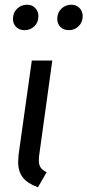

<svg xmlns="http://www.w3.org/2000/svg" viewBox="-20 -784 371 815"><path d="M147 -130Q145 -120 145 -103Q145 -84 152.5 -73Q160 -62 178 -53L141 11Q97 -5 77 -30.5Q57 -56 57 -97Q57 -106 59 -128L115 -527H202ZM35 -704Q35 -730 52.5 -747Q70 -764 95 -764Q116 -764 129.5 -750Q143 -736 143 -716Q143 -689 126 -672.5Q109 -656 84 -656Q62 -656 48.5 -669.5Q35 -683 35 -704ZM223 -704Q223 -730 240.5 -747Q258 -764 283 -764Q304 -764 317.5 -750Q331 -736 331 -716Q331 -690 314 -673Q297 -656 272 -656Q250 -656 236.5 -669.5Q223 -683 223 -704Z"/></svg>

Font: Fira Sans Condensed
Style: Italic
Weight: 400
Width: 3
Italic angle: -8°
Designer: bBox Type GmbH & Carrois Corporate GbR & Edenspiekermann AG
Foundry: bBox Type GmbH & Carrois Corporate GbR & Edenspiekermann AG
Version: Version 4.301